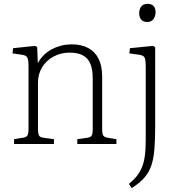

<svg xmlns="http://www.w3.org/2000/svg" viewBox="-20 -747 917 996"><path d="M53 0V-25L102 -33Q116 -35 122 -44Q128 -53 128 -81V-401Q128 -436 122 -448Q116 -460 94 -463L45 -470L48 -497L162 -509L173 -503L176 -421H177Q203 -468 251 -492.5Q299 -517 352 -517Q402 -517 437.5 -498Q473 -479 491.5 -442Q510 -405 510 -349V-74Q510 -52 516 -43.5Q522 -35 541 -32L584 -25V0H381V-25L431 -32Q448 -34 454.5 -42.5Q461 -51 461 -75V-340Q461 -386 449 -415.5Q437 -445 410.5 -459.5Q384 -474 341 -474Q295 -474 257.5 -453.5Q220 -433 198.5 -398Q177 -363 177 -317V-77Q177 -55 182 -45Q187 -35 202 -33L260 -25V0ZM663 229 649 207Q672 188 688 168.5Q704 149 715 124Q726 99 731 64Q736 29 736 -20V-397Q736 -437 730 -448.5Q724 -460 702 -463L651 -470L654 -497L774 -509L785 -503V-93Q785 -23 781 26.5Q777 76 765 111.5Q753 147 729 174.5Q705 202 663 229ZM744 -633Q722 -633 712 -646Q702 -659 702 -678Q702 -699 712.5 -713Q723 -727 745 -727Q767 -727 777 -715.5Q787 -704 787 -683Q787 -664 776.5 -648.5Q766 -633 744 -633Z"/></svg>

Font: Literata ExtraLight
Style: Regular
Weight: 250
Designer: Latin by Veronika Burian and Jose Scaglione. Greek by Irene Vlachou. Cyrillic by Vera Evstafieva.
Foundry: TypeTogether
Version: Version 3.103;gftools[0.9.29]